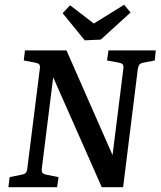

<svg xmlns="http://www.w3.org/2000/svg" viewBox="-20 -780 669 800"><path d="M15 0 20 -42 69 -52Q82 -54 87.5 -60Q93 -66 94 -80L146 -494Q148 -507 143 -512Q138 -517 127 -519L79 -528L84 -570H257L462 -104L445 -102L494 -494Q496 -507 491 -512Q486 -517 475 -519L426 -528L432 -570H629L625 -528L578 -519Q566 -517 561 -511Q556 -505 554 -491L493 0H404L187 -491L206 -493L154 -76Q153 -64 157.5 -59Q162 -54 174 -52L224 -42L218 0ZM524 -728 400 -615 333 -612 241 -725 272 -758 371 -682 497 -760Z"/></svg>

Font: Rasa Medium
Style: Italic
Weight: 500
Italic angle: -7.10001°
Designer: Anna Giedrys (Yrsa+Rasa design), David Brezina (Yrsa art-direction, Rasa art-direction, design)
Foundry: Rosetta Type Foundry
Version: Version 2.004